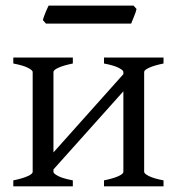

<svg xmlns="http://www.w3.org/2000/svg" viewBox="-20 -657 623 677"><path d="M346.7 0V-21Q379.9 -27.8 397.5 -35.9Q415 -43.9 415 -50.8V-335L168.5 -59.6V-50.8Q168.5 -44.9 184.8 -36.4Q201.2 -27.8 236.8 -21V0H26.9V-21Q60.1 -27.8 77.6 -35.9Q95.2 -43.9 95.2 -50.8V-403.3Q95.2 -409.2 78.9 -417.7Q62.5 -426.3 26.9 -433.1V-454.1H236.8V-433.1Q203.6 -426.3 186 -418.2Q168.5 -410.2 168.5 -403.3V-119.6L415 -395.5V-403.3Q415 -409.2 398.7 -417.7Q382.3 -426.3 346.7 -433.1V-454.1H556.6V-433.1Q523.4 -426.3 505.9 -418.2Q488.3 -410.2 488.3 -403.3V-50.8Q488.3 -44.9 504.6 -36.4Q521 -27.8 556.6 -21V0ZM461.4 -625.5Q460.4 -620.1 458 -613Q455.6 -606 452.6 -598.9Q449.7 -591.8 447 -585Q444.3 -578.1 442.4 -573.7H142.1L131.3 -585.9Q132.3 -591.3 134.8 -598.1Q137.2 -605 140.1 -612.1Q143.1 -619.1 146 -625.7Q148.9 -632.3 151.4 -637.2H450.7Z"/></svg>

Font: Noto Serif Devanagari
Style: Bold
Weight: 700
Designer: Monotype Design Team
Foundry: Monotype Imaging Inc.
Version: Version 1.01